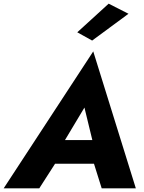

<svg xmlns="http://www.w3.org/2000/svg" viewBox="-52 -1026 785 1046"><path d="M302 -263 408 -440 451 -263ZM248 -134H460L502 0H688L456 -746L-32 0H162ZM648 -951 540 -1006 369 -850 450 -805Z"/></svg>

Font: Jost* 700 Bold Italic
Style: Bold Italic
Weight: 700
Italic angle: -10°
Version: Version 3.200; ttfautohint (v0.97) -l 8 -r 50 -G 200 -x 14 -